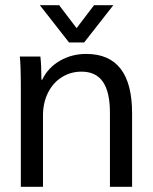

<svg xmlns="http://www.w3.org/2000/svg" viewBox="-20 -717 589 737"><path d="M56 0ZM60 -374Q60 -469 56 -500H135Q139 -467 139 -411H142Q164 -457 209.5 -483.5Q255 -510 311 -510Q399 -510 443 -453Q487 -396 487 -283V0H402V-284Q402 -364 375 -403Q348 -442 293 -442Q251 -442 217 -420.5Q183 -399 164 -360.5Q145 -322 145 -274V0H60ZM133 -697H207L274 -609L341 -697H415L303 -554H245Z"/></svg>

Font: Sarabun
Style: Regular
Weight: 400
Designer: Suppakit Chalermlarp | Katatrad Co.,Ltd.
Foundry: Cadson Demak Co.,Ltd.
Version: Version 1.000; ttfautohint (v1.6)